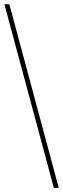

<svg xmlns="http://www.w3.org/2000/svg" viewBox="-20 -782 300 911"><path d="M235.4 109.4 1 -761.7H24.4L258.8 109.4Z"/></svg>

Font: Inter Display Thin
Style: Regular
Weight: 100
Designer: Rasmus Andersson
Foundry: rsms
Version: Version 4.000;git-a52131595